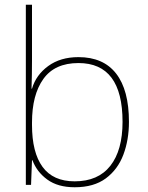

<svg xmlns="http://www.w3.org/2000/svg" viewBox="-20 -780 623 810"><path d="M115 -525Q115 -501 114.5 -466Q114 -431 113 -406H115Q132 -464 183.5 -501.5Q235 -539 311 -539Q416 -539 470 -469.5Q524 -400 524 -266Q524 -190 500.5 -127.5Q477 -65 426.5 -27.5Q376 10 295 10Q224 10 179.5 -22.5Q135 -55 117 -104H115L111 0H89V-760H115ZM311 -514Q211 -514 163 -447Q115 -380 115 -263V-253Q115 -137 159.5 -76Q204 -15 295 -15Q394 -15 445.5 -80.5Q497 -146 497 -266Q497 -514 311 -514Z"/></svg>

Font: Noto Sans Myanmar Thin
Style: Regular
Weight: 100
Designer: Monotype Design Team
Foundry: Monotype Imaging Inc.
Version: Version 2.107; ttfautohint (v1.8.4.7-5d5b)